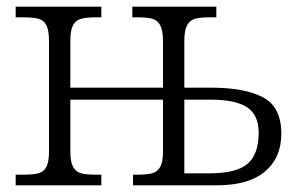

<svg xmlns="http://www.w3.org/2000/svg" viewBox="-20 -556 920 576"><path d="M27 -32H51Q81 -32 96.5 -36.5Q112 -41 119.5 -56Q127 -71 127 -102V-433Q127 -464 119.5 -479.5Q112 -495 96 -499.5Q80 -504 50 -504H27V-536H284V-504H267Q238 -504 222.5 -499.5Q207 -495 199 -480Q191 -465 191 -434V-293H469V-433Q469 -464 461 -479.5Q453 -495 437.5 -499.5Q422 -504 392 -504H377V-536H629V-504H608Q580 -504 564.5 -499.5Q549 -495 541 -479.5Q533 -464 533 -433V-293H614Q714 -293 769 -264Q824 -235 824 -155Q824 -83 775 -41.5Q726 0 630 0H379V-32H391Q422 -32 437.5 -36.5Q453 -41 461 -56Q469 -71 469 -102V-257H191V-102Q191 -71 199 -56Q207 -41 222 -36.5Q237 -32 266 -32H284V0H27ZM608 -36Q689 -36 722.5 -64.5Q756 -93 756 -158Q756 -211 721.5 -234Q687 -257 612 -257H533V-36Z"/></svg>

Font: Noto Serif Light
Style: Regular
Weight: 300
Designer: Monotype Design Team
Foundry: Monotype Imaging Inc.
Version: Version 1.001